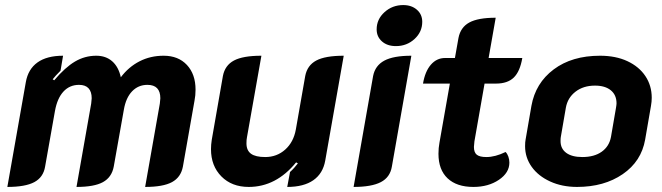

<svg xmlns="http://www.w3.org/2000/svg" viewBox="-20 -729 2614 758"><path d="M82 -405Q91 -456 128 -482.5Q165 -509 229 -509L219 -450Q198 -429 188 -416L194 -412Q237 -463 276 -486Q315 -509 360 -509Q398 -509 423 -487Q448 -465 457 -424Q488 -465 531 -487Q574 -509 626 -509Q684 -509 718 -472.5Q752 -436 752 -375Q752 -352 748 -332L702 -71Q694 -29 659 -10Q624 9 553 9L611 -320Q613 -336 613 -341Q613 -394 562 -394Q526 -394 501.5 -368.5Q477 -343 469 -296L429 -71Q421 -29 386.5 -10Q352 9 282 9L340 -320Q342 -336 342 -341Q342 -367 329.5 -380.5Q317 -394 292 -394Q255 -394 230.5 -367.5Q206 -341 197 -291L158 -71Q151 -29 115.5 -10Q80 9 9 9Z M1264 -95Q1255 -44 1217 -17.5Q1179 9 1114 9L1125 -50Q1133 -57 1141.5 -66.5Q1150 -76 1156 -84L1149 -88Q1070 9 962 9Q895 9 854 -32.5Q813 -74 813 -140Q813 -158 816 -177L860 -429Q868 -471 903.5 -490Q939 -509 1012 -509L955 -187Q953 -178 953 -163Q953 -135 971 -122Q989 -109 1027 -109Q1073 -109 1106 -138.5Q1139 -168 1148 -218L1185 -429Q1193 -471 1228.5 -490Q1264 -509 1337 -509Z M1467 -613Q1467 -653 1498 -681Q1529 -709 1572 -709Q1605 -709 1626 -690.5Q1647 -672 1647 -643Q1647 -603 1616.5 -575Q1586 -547 1543 -547Q1509 -547 1488 -565.5Q1467 -584 1467 -613ZM1453 -429Q1461 -470 1497 -489.5Q1533 -509 1604 -509L1527 -71Q1520 -29 1483.5 -10Q1447 9 1376 9Z M1711 -122Q1711 -145 1715 -166L1756 -399H1650Q1658 -447 1681 -473.5Q1704 -500 1737 -500H1776L1790 -579Q1798 -621 1832.5 -640Q1867 -659 1937 -659L1909 -500H2042Q2033 -447 2008.5 -423Q1984 -399 1938 -399H1893L1853 -171Q1851 -155 1851 -149Q1851 -127 1862.5 -118Q1874 -109 1900 -109Q1935 -109 1976 -129Q1983 -122 1987 -110.5Q1991 -99 1991 -87Q1991 -47 1949.5 -19Q1908 9 1849 9Q1783 9 1747 -25Q1711 -59 1711 -122Z M2053 -152Q2053 -169 2055 -178L2078 -311Q2094 -401 2166 -455Q2238 -509 2349 -509Q2411 -509 2457 -487.5Q2503 -466 2528 -428.5Q2553 -391 2553 -343Q2553 -328 2550 -311L2527 -178Q2512 -92 2438.5 -41.5Q2365 9 2258 9Q2199 9 2152 -12.5Q2105 -34 2079 -70.5Q2053 -107 2053 -152ZM2392 -188 2412 -304Q2414 -316 2414 -321Q2414 -354 2391.5 -372.5Q2369 -391 2329 -391Q2283 -391 2252 -367Q2221 -343 2214 -304L2194 -188Q2193 -183 2193 -172Q2193 -142 2215.5 -125.5Q2238 -109 2279 -109Q2326 -109 2355.5 -130Q2385 -151 2392 -188Z"/></svg>

Font: K2D ExtraBold
Style: Italic
Weight: 800
Italic angle: -10°
Designer: Katatrad Aksorn Co.,Ltd.
Foundry: Cadson Demak Co.,Ltd.
Version: Version 1.000; ttfautohint (v1.6)